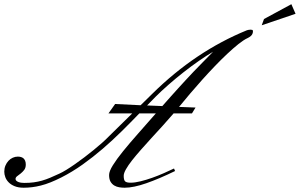

<svg xmlns="http://www.w3.org/2000/svg" viewBox="-102 -877 1402 898"><path d="M1260.7 -857.4 1280.3 -812.5 1122.1 -758.8 1132.8 -788.1ZM516.6 -346.7H405.3L436.5 -390.6L555.7 -384.8L610.4 -438.5Q711.4 -538.1 822 -612.3Q932.6 -686.5 1052.7 -735.4Q1055.2 -736.3 1060.1 -737.3Q1064.9 -738.3 1070.3 -738.3Q1074.7 -738.3 1077.9 -737.1Q1081.1 -735.8 1081.1 -731.4Q1081.1 -723.6 1078.4 -718.3Q1075.7 -712.9 1071.8 -709.2Q1067.9 -705.6 1063.7 -703.1Q1059.6 -700.7 1056.6 -699.2Q1037.6 -690.4 1013.2 -670.9Q988.8 -651.4 960.9 -625.2Q933.1 -599.1 903.3 -568.1Q873.5 -537.1 844 -504.2Q814.5 -471.2 786.6 -438.5Q758.8 -405.8 735.4 -377L812.5 -374L795.9 -346.7H710Q685.5 -317.9 658.9 -288.8Q632.3 -259.8 606.4 -231.4Q580.6 -203.1 557.1 -176.5Q533.7 -149.9 515.6 -127Q497.6 -104 487.1 -85.4Q476.6 -66.9 476.6 -54.7Q476.6 -34.7 483.4 -28.6Q490.2 -22.5 508.8 -22.5Q529.3 -22.5 555.7 -29.1Q582 -35.6 609.6 -45.4Q637.2 -55.2 663.8 -66.9Q690.4 -78.6 711.9 -88.9L716.8 -77.1Q642.6 -41 582.5 -20Q522.5 1 480.5 1Q468.8 1 456.1 -1Q443.4 -2.9 432.6 -9.3Q421.9 -15.6 415 -27.3Q408.2 -39.1 408.2 -58.6Q408.2 -75.7 425.8 -104Q443.4 -132.3 473.4 -169.4Q503.4 -206.5 543 -251.2Q582.5 -295.9 627 -346.7H549.8Q509.3 -304.7 466.6 -262.5Q423.8 -220.2 378.4 -181.2Q333 -142.1 284.7 -107.7Q236.3 -73.2 184.6 -46.9Q157.2 -33.2 133.8 -23.9Q110.4 -14.6 89.1 -9.3Q67.9 -3.9 48.1 -1.5Q28.3 1 8.8 1Q-16.1 1 -33.4 -6.1Q-50.8 -13.2 -61.5 -24.2Q-72.3 -35.2 -77.1 -48.3Q-82 -61.5 -82 -74.2Q-82 -89.4 -76.7 -102.3Q-71.3 -115.2 -62.5 -124.8Q-53.7 -134.3 -42.2 -139.4Q-30.8 -144.5 -18.6 -144.5Q-11.7 -144.5 -4.9 -142.8Q2 -141.1 7.1 -137Q12.2 -132.8 15.4 -125.5Q18.6 -118.2 18.6 -107.4Q18.6 -91.8 11 -82Q3.4 -72.3 -5.4 -65.4Q-14.2 -58.6 -21.7 -53Q-29.3 -47.4 -29.3 -40Q-29.3 -34.7 -24.9 -31Q-20.5 -27.3 -14.2 -25.1Q-7.8 -22.9 -0.5 -22.2Q6.8 -21.5 12.7 -21.5Q36.1 -21.5 55.9 -24.2Q75.7 -26.9 94.5 -32.2Q113.3 -37.6 132.6 -45.7Q151.9 -53.7 174.8 -64.5Q189 -70.8 208 -82.5Q227.1 -94.2 248.8 -109.4Q270.5 -124.5 293 -141.6Q315.4 -158.7 336.4 -175.8Q357.4 -192.9 375.2 -208.7Q393.1 -224.6 405.3 -237.3ZM585.9 -383.8 657.2 -380.9Q678.7 -405.3 697 -425.8Q715.3 -446.3 732.4 -465.1Q749.5 -483.9 766.4 -502.2Q783.2 -520.5 802.5 -540.8Q821.8 -561 844.2 -583.7Q866.7 -606.4 894.5 -634.8Q864.7 -617.7 828.6 -592.5Q792.5 -567.4 755.9 -538.6Q719.2 -509.8 685.3 -480Q651.4 -450.2 626 -424.8Z"/></svg>

Font: Meie Script
Style: Regular
Weight: 400
Version: Version 1.001